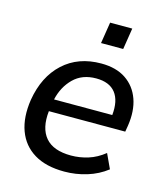

<svg xmlns="http://www.w3.org/2000/svg" viewBox="-107 -787 761 879"><g transform="rotate(15 273.0 -347.5)"><path d="M279 9Q192 9 136 -25Q80 -59 57 -121.5Q34 -184 47 -269Q66 -383 136.5 -448Q207 -513 316 -513Q387 -513 433 -482Q479 -451 498.5 -396.5Q518 -342 507 -270L502 -240H140Q131 -158 168.5 -114Q206 -70 290 -70Q331 -70 371 -82.5Q411 -95 447 -124L479 -55Q438 -23 386 -7Q334 9 279 9ZM311 -441Q245 -441 204 -400.5Q163 -360 149 -298H425Q432 -367 403 -404Q374 -441 311 -441ZM290 -603 306 -704H411L395 -603Z"/></g></svg>

Font: Mulish SemiBold
Style: Italic
Weight: 600
Italic angle: -9°
Designer: Vernon Adams
Foundry: Vernon Adams
Version: Version 3.603; ttfautohint (v1.8.3)